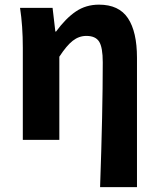

<svg xmlns="http://www.w3.org/2000/svg" viewBox="-20 -596 675 818"><path d="M417.8 -330.6Q417.8 -394.2 402.4 -418.6Q387 -443 348 -443Q316.4 -443 290 -422.4Q263.6 -401.8 232.8 -354.4V0H77.2V-392.6Q77.2 -485.8 65.4 -562.4H204L215.8 -461.6H218.8Q260.2 -518 303.2 -547.1Q346.2 -576.2 401.6 -576.2Q486.8 -576.2 525.2 -518.3Q563.6 -460.4 563.6 -350V201.4H406.4Q417.8 -120.8 417.8 -330.6Z"/></svg>

Font: 寒蝉端黑体 Light
Style: Regular
Weight: 300
Designer: ChillDuanSans {Warren2060}; 
Source Han Sans {Ryoko NISHIZUKA 西塚涼子 (kana, bopomofo & ideographs); Paul D. Hunt (Latin, G
Foundry: ChillType&Adobe
Version: Version 1.300;Glyphs 3.3 (3306)